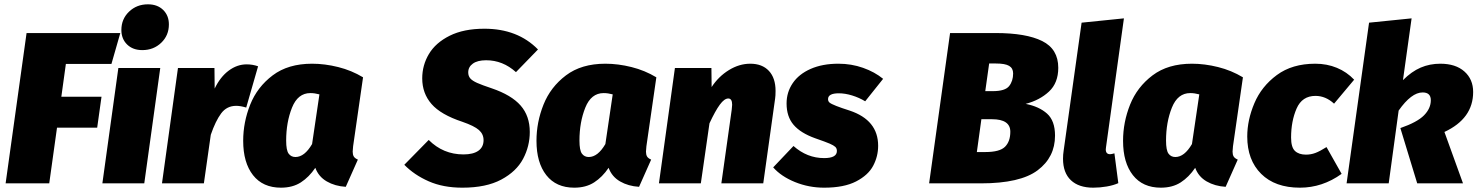

<svg xmlns="http://www.w3.org/2000/svg" viewBox="-20 -849 6841 889"><path d="M537 -696 496 -553H285L264 -401H450L430 -258H244L208 0H6L103 -696Z M722 -534 648 0H454L528 -534ZM542 -710Q542 -761 577.5 -795Q613 -829 665 -829Q709 -829 735.5 -803Q762 -777 762 -736Q762 -685 726.5 -651Q691 -617 639 -617Q595 -617 568.5 -643Q542 -669 542 -710Z M1175 -542 1120 -351Q1093 -359 1074 -359Q1030 -359 1004 -324Q978 -289 956 -225L924 0H730L804 -534H973L974 -439Q1000 -493 1039 -522Q1078 -551 1122 -551Q1150 -551 1175 -542Z M1661 -491 1615 -172Q1613 -152 1613 -147Q1613 -133 1618 -124.5Q1623 -116 1637 -110L1581 16Q1531 13 1493 -9Q1455 -31 1440 -72Q1411 -29 1373 -4.5Q1335 20 1281 20Q1197 20 1151.5 -38Q1106 -96 1106 -197Q1106 -283 1138.5 -364.5Q1171 -446 1242.5 -500Q1314 -554 1425 -554Q1484 -554 1546 -538.5Q1608 -523 1661 -491ZM1305 -198Q1305 -153 1316.5 -137.5Q1328 -122 1348 -122Q1390 -122 1425 -182L1459 -412Q1437 -418 1417 -418Q1359 -418 1332 -350.5Q1305 -283 1305 -198Z M2471 -620 2369 -515Q2308 -570 2231 -570Q2191 -570 2169.5 -554.5Q2148 -539 2148 -514Q2148 -497 2157.5 -486Q2167 -475 2189.5 -465Q2212 -455 2257 -440Q2348 -409 2390.5 -360.5Q2433 -312 2433 -238Q2433 -172 2402 -113.5Q2371 -55 2301 -17.5Q2231 20 2121 20Q2032 20 1965 -9.5Q1898 -39 1852 -86L1965 -201Q2032 -134 2126 -134Q2171 -134 2195 -151Q2219 -168 2219 -200Q2219 -228 2197.5 -247Q2176 -266 2121 -285Q2021 -318 1978 -367.5Q1935 -417 1935 -486Q1935 -547 1966 -599Q1997 -651 2062 -683.5Q2127 -716 2223 -716Q2377 -716 2471 -620Z M3019 -491 2973 -172Q2971 -152 2971 -147Q2971 -133 2976 -124.5Q2981 -116 2995 -110L2939 16Q2889 13 2851 -9Q2813 -31 2798 -72Q2769 -29 2731 -4.5Q2693 20 2639 20Q2555 20 2509.5 -38Q2464 -96 2464 -197Q2464 -283 2496.5 -364.5Q2529 -446 2600.5 -500Q2672 -554 2783 -554Q2842 -554 2904 -538.5Q2966 -523 3019 -491ZM2663 -198Q2663 -153 2674.5 -137.5Q2686 -122 2706 -122Q2748 -122 2783 -182L2817 -412Q2795 -418 2775 -418Q2717 -418 2690 -350.5Q2663 -283 2663 -198Z M3571 -428Q3571 -405 3569 -393L3514 0H3320L3368 -341Q3370 -359 3370 -364Q3370 -393 3352 -393Q3334 -393 3313 -364.5Q3292 -336 3265 -278L3225 0H3031L3105 -534H3274L3275 -446Q3307 -495 3355 -524.5Q3403 -554 3454 -554Q3509 -554 3540 -521Q3571 -488 3571 -428Z M4069 -484 3986 -380Q3958 -397 3925.5 -407Q3893 -417 3864 -417Q3814 -417 3814 -390Q3814 -380 3821 -374Q3828 -368 3852 -358.5Q3876 -349 3914 -337Q4046 -293 4046 -174Q4046 -125 4023 -81.5Q4000 -38 3944 -9Q3888 20 3796 20Q3725 20 3661 -6Q3597 -32 3560 -74L3654 -173Q3717 -117 3796 -117Q3855 -117 3855 -150Q3855 -162 3847.5 -169Q3840 -176 3821.5 -184Q3803 -192 3754 -209Q3687 -233 3654.5 -271Q3622 -309 3622 -370Q3622 -422 3650.5 -464Q3679 -506 3733.5 -530Q3788 -554 3862 -554Q3922 -554 3976 -535Q4030 -516 4069 -484Z M4865 -221Q4865 -121 4784.5 -60.5Q4704 0 4522 0H4282L4379 -696H4590Q4731 -696 4805.5 -659Q4880 -622 4880 -535Q4880 -465 4837 -425Q4794 -385 4729 -368Q4791 -356 4828 -323Q4865 -290 4865 -221ZM4671 -509Q4671 -533 4652.5 -544Q4634 -555 4591 -555H4560L4542 -427H4577Q4634 -427 4652.5 -450.5Q4671 -474 4671 -509ZM4658 -239Q4658 -297 4573 -297H4524L4503 -145H4542Q4609 -145 4633.5 -169.5Q4658 -194 4658 -239Z M5101 -167Q5100 -163 5100 -157Q5100 -135 5120 -135Q5126 -135 5140 -139L5158 -1Q5136 9 5104.5 14.5Q5073 20 5042 20Q4975 20 4938.5 -14.5Q4902 -49 4902 -114Q4902 -133 4905 -152L4988 -744L5184 -764Z M5735 -491 5689 -172Q5687 -152 5687 -147Q5687 -133 5692 -124.5Q5697 -116 5711 -110L5655 16Q5605 13 5567 -9Q5529 -31 5514 -72Q5485 -29 5447 -4.5Q5409 20 5355 20Q5271 20 5225.5 -38Q5180 -96 5180 -197Q5180 -283 5212.5 -364.5Q5245 -446 5316.5 -500Q5388 -554 5499 -554Q5558 -554 5620 -538.5Q5682 -523 5735 -491ZM5379 -198Q5379 -153 5390.5 -137.5Q5402 -122 5422 -122Q5464 -122 5499 -182L5533 -412Q5511 -418 5491 -418Q5433 -418 5406 -350.5Q5379 -283 5379 -198Z M6250 -480 6157 -369Q6118 -405 6071 -405Q6009 -405 5983.5 -346.5Q5958 -288 5958 -212Q5958 -167 5976 -150Q5994 -133 6027 -133Q6050 -133 6071 -141Q6092 -149 6122 -168L6192 -44Q6103 20 5999 20Q5884 20 5819.5 -44Q5755 -108 5755 -217Q5755 -293 5788 -371Q5821 -449 5892 -501.5Q5963 -554 6070 -554Q6124 -554 6170 -535Q6216 -516 6250 -480Z M6476 -478Q6516 -518 6558 -536Q6600 -554 6649 -554Q6720 -554 6760.5 -518Q6801 -482 6801 -423Q6801 -300 6668 -238L6754 0H6542L6464 -256Q6542 -283 6573.5 -315Q6605 -347 6605 -385Q6605 -421 6567 -421Q6515 -421 6456 -337L6410 0H6215L6319 -744L6516 -764Z"/></svg>

Font: Fira Sans Black
Style: Italic
Weight: 900
Italic angle: -8°
Designer: Carrois Corporate & Edenspiekermann AG
Foundry: Carrois Corporate GbR & Edenspiekermann AG
Version: Version 4.203